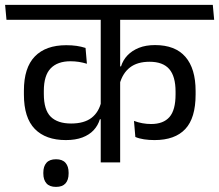

<svg xmlns="http://www.w3.org/2000/svg" viewBox="-40 -652 880 771"><path d="M-14 -572.5H820L814.5 -632.5H-19.5ZM56 -272.5Q56 -179 99.8 -134.2Q143.5 -89.5 224.5 -89.5Q263 -89.5 290.8 -100Q318.5 -110.5 336 -129.2Q353.5 -148 361 -173H370.5L367 -245Q357.5 -202 327.8 -179Q298 -156 245.5 -156Q191.5 -156 163.8 -183.2Q136 -210.5 136 -275V-287Q136 -349 163.5 -377.5Q191 -406 243 -406Q260.5 -406 276.5 -403.5Q292.5 -401 309 -396L303.5 -459.5Q286.5 -465 267.5 -467.8Q248.5 -470.5 226 -470.5Q143.5 -470.5 99.8 -425.2Q56 -380 56 -288ZM745.5 -286.5Q745.5 -376.5 704.5 -423.8Q663.5 -471 582.5 -471Q545.5 -471 518 -460Q490.5 -449 472.2 -430Q454 -411 446 -385.5H436.5L440.5 -315Q452.5 -358.5 482 -381.2Q511.5 -404 560.5 -404Q614 -404 639.5 -374.8Q665 -345.5 665 -284V-273Q665 -210 640.5 -182Q616 -154 567 -154Q549 -154 531.5 -157.2Q514 -160.5 498 -166.5L503.5 -102Q518.5 -95.5 538.5 -92.5Q558.5 -89.5 580.5 -89.5Q662.5 -89.5 704 -133.8Q745.5 -178 745.5 -272.5ZM442.5 -593.5H364.5V0H442.5ZM185 98.5Q210.5 98.5 223 84.5Q235.5 70.5 235.5 45Q235.5 44.5 235.5 43Q235.5 41.5 235.5 41Q235.5 16 223 1.8Q210.5 -12.5 185 -12.5Q159 -12.5 146.5 1.8Q134 16 134 41Q134 41.5 134 43Q134 44.5 134 45Q134 70 146.5 84.2Q159 98.5 185 98.5Z"/></svg>

Font: Anek Devanagari Medium
Style: Regular
Weight: 400
Version: Version 1.003